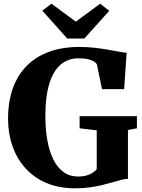

<svg xmlns="http://www.w3.org/2000/svg" viewBox="-20 -1006 768 1037"><path d="M386 11Q299.5 11 232 -17.2Q164.5 -45.5 118 -96.8Q71.5 -148 47.5 -216.5Q23.5 -285 23.5 -365.5Q23.5 -458.5 50 -530.8Q76.5 -603 126.5 -652.5Q176.5 -702 247.5 -727.2Q318.5 -752.5 408 -752.5Q450 -752.5 488.8 -748.2Q527.5 -744 561.2 -738Q595 -732 621.2 -727.2Q647.5 -722.5 664 -721L650.5 -524.5H531L503 -659.5Q499 -666.5 487.8 -673.8Q476.5 -681 456 -686Q435.5 -691 403 -691Q346 -691 306.2 -656Q266.5 -621 245.8 -551.8Q225 -482.5 225 -379Q225 -309 235.5 -249.5Q246 -190 267.5 -146Q289 -102 322.5 -77.2Q356 -52.5 401.5 -52.5Q426 -52.5 445 -57.5Q464 -62.5 478.2 -71.5Q492.5 -80.5 502.5 -92V-302L410 -313V-378.5H719.5V-313L671 -304V-40Q653 -39.5 632 -34Q611 -28.5 586 -21Q561 -13.5 530.8 -6.2Q500.5 1 464.5 6Q428.5 11 386 11ZM343 -798 208.5 -948.5 258 -986 389.5 -889 521 -986 570 -947.5 435.5 -798Z"/></svg>

Font: Merriweather 36pt Black
Style: Regular
Weight: 900
Version: Version 2.100